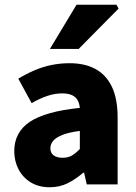

<svg xmlns="http://www.w3.org/2000/svg" viewBox="-20 -776 572 808"><path d="M189 12Q143 12 109.5 -8.5Q76 -29 58 -63.5Q40 -98 40 -140Q40 -219 105 -263Q170 -307 316 -322Q314 -342 306 -355.5Q298 -369 282 -376Q266 -383 241 -383Q212 -383 181 -373Q150 -363 113 -342L57 -445Q90 -465 125 -480Q160 -495 197 -502.5Q234 -510 273 -510Q337 -510 382 -485.5Q427 -461 451 -410.5Q475 -360 475 -281V0H345L334 -49H330Q299 -22 265 -5Q231 12 189 12ZM244 -112Q267 -112 283.5 -122Q300 -132 316 -149V-225Q269 -219 242 -208Q215 -197 203.5 -183Q192 -169 192 -152Q192 -132 206 -122Q220 -112 244 -112ZM190 -570 302 -756H470L479 -740L311 -570Z"/></svg>

Font: Source Sans 3 ExtraLight ExtraBold
Style: Regular
Weight: 800
Version: Version 3.052;hotconv 1.1.0;makeotfexe 2.6.0